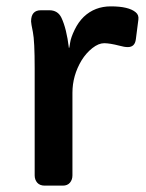

<svg xmlns="http://www.w3.org/2000/svg" viewBox="-20 -583 457 603"><path d="M77.6 -515.6Q77.6 -550.8 108.4 -550.8H134.8Q161.6 -550.8 172.9 -527.3Q189 -493.2 196.3 -433.1Q196.3 -432.1 197 -432.1Q197.8 -432.1 200.2 -448.7Q202.6 -465.3 214.4 -489.5Q226.1 -513.7 243.2 -530.3Q277.8 -563 328.1 -563Q384.3 -563 406.2 -544.4Q416.5 -536.1 414.6 -521.5L406.7 -460Q403.8 -435.1 381.3 -435.1Q370.6 -435.1 355 -439.5Q324.7 -447.3 307.1 -447.3Q289.6 -447.3 270 -431.9Q250.5 -416.5 236.3 -393.6Q207.5 -345.7 207.5 -291.5V-32.2Q207.5 -18.6 199.7 -9.3Q191.9 0 177.2 0H120.6Q105 0 96.9 -9.3Q88.9 -18.6 88.9 -32.2V-368.7Q88.9 -454.6 83.3 -482.2Q77.6 -509.8 77.6 -515.6Z"/></svg>

Font: Capriola
Style: Regular
Weight: 400
Designer: Viktoriya Grabowska
Foundry: Viktoriya Grabowska
Version: Version 1.007